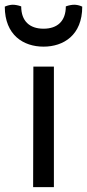

<svg xmlns="http://www.w3.org/2000/svg" viewBox="-53 -774 360 794"><path d="M84 0H169.9V-498.5H85ZM127 -581.1C209.5 -581.1 287.1 -628.4 287.1 -746.6C275.4 -752.4 262.2 -754.4 254.4 -754.4C244.6 -754.4 232.4 -752.4 219.2 -747.6C219.2 -687 184.6 -655.3 127 -655.3C69.3 -655.3 34.7 -687 34.7 -747.6C21.5 -752.4 9.3 -754.4 -0.5 -754.4C-8.3 -754.4 -21.5 -752 -33.2 -746.6C-33.2 -628.4 44.4 -581.1 127 -581.1Z"/></svg>

Font: Basic
Style: Regular
Weight: 400
Designer: Magnus Gaarde
Foundry: Magnus Gaarde
Version: Version 1.001